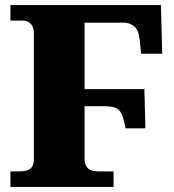

<svg xmlns="http://www.w3.org/2000/svg" viewBox="-20 -734 684 754"><path d="M21 0V-61H56Q88 -61 100.5 -72.5Q113 -84 113 -109V-603Q113 -629 100.5 -641Q88 -653 71 -653H21V-714H612L617 -523H534L529 -575Q524 -619 505.5 -632Q487 -645 468 -645H312V-384H547L551 -230H473Q466 -268 457.5 -286.5Q449 -305 433 -311Q417 -317 386 -317H312V-110Q312 -88 324 -74.5Q336 -61 366 -61H426V0Z"/></svg>

Font: Noto Serif Black
Style: Regular
Weight: 900
Designer: Monotype Design Team
Foundry: Monotype Imaging Inc.
Version: Version 2.014; ttfautohint (v1.8.4.7-5d5b)